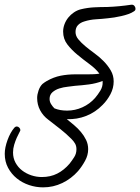

<svg xmlns="http://www.w3.org/2000/svg" viewBox="-30 -768 596 816"><path d="M545.9 -730.5Q545.9 -723.6 539.1 -719.7Q529.3 -712.9 515.1 -708Q501 -703.1 485.8 -699.7Q470.7 -696.3 455.6 -693.8Q440.4 -691.4 428.7 -690.4Q403.3 -687.5 377.9 -686Q352.5 -684.6 328.1 -676.8Q311.5 -671.9 301.3 -661.1Q291 -650.4 291 -631.8Q291 -615.2 303.2 -600.6Q315.4 -585.9 333 -571.3Q350.6 -556.6 372.1 -541Q393.6 -525.4 411.1 -507.3Q428.7 -489.3 440.9 -468.3Q453.1 -447.3 453.1 -421.9Q453.1 -393.6 439.5 -367.7Q425.8 -341.8 406.2 -322.3Q376 -291 336.4 -275.4Q296.9 -259.8 253.9 -261.7Q268.6 -250 284.7 -236.3Q300.8 -222.7 314 -207Q327.1 -191.4 335.9 -173.3Q344.7 -155.3 344.7 -133.8Q344.7 -108.4 331.5 -84.5Q318.4 -60.5 301.8 -41Q273.4 -8.8 234.9 9.8Q196.3 28.3 153.3 28.3Q123 28.3 93.8 18.6Q64.5 8.8 41.5 -9.8Q18.6 -28.3 4.4 -54.7Q-9.8 -81.1 -9.8 -114.3Q-9.8 -140.6 2 -172.9Q13.7 -205.1 31.2 -225.6Q36.1 -230.5 41 -230.5Q46.9 -230.5 51.8 -225.6Q56.6 -220.7 56.6 -214.8Q56.6 -212.9 51.8 -204.1Q46.9 -195.3 41 -182.1Q35.2 -168.9 30.3 -152.8Q25.4 -136.7 25.4 -120.1Q25.4 -95.7 36.1 -76.2Q46.9 -56.6 64 -43.5Q81.1 -30.3 103 -22.9Q125 -15.6 147.5 -15.6Q184.6 -15.6 213.4 -30.3Q242.2 -44.9 265.6 -72.3Q276.4 -85.9 285.6 -100.6Q294.9 -115.2 294.9 -133.8Q294.9 -147.5 289.1 -157.7Q283.2 -168 273.4 -177.7Q251 -200.2 226.1 -219.7Q201.2 -239.3 175.8 -258.8Q153.3 -275.4 140.6 -299.3Q127.9 -323.2 127.9 -351.6Q127.9 -366.2 133.8 -383.3Q139.6 -400.4 150.4 -411.1Q155.3 -415 159.7 -418Q164.1 -420.9 168.9 -423.8Q198.2 -440.4 228 -446.3Q257.8 -452.1 291 -452.1H345.7Q357.4 -452.1 369.1 -452.6Q380.9 -453.1 392.6 -455.1Q376 -476.6 350.1 -495.6Q324.2 -514.6 299.3 -535.2Q274.4 -555.7 256.3 -579.1Q238.3 -602.5 238.3 -633.8Q238.3 -649.4 244.1 -665Q250 -680.7 260.3 -693.4Q270.5 -706.1 284.2 -715.3Q297.9 -724.6 313.5 -728.5Q341.8 -735.4 369.6 -736.8Q397.5 -738.3 425.8 -738.3Q452.1 -739.3 477.1 -741.7Q502 -744.1 528.3 -748H530.3Q537.1 -748 541.5 -742.7Q545.9 -737.3 545.9 -730.5ZM406.2 -419.9V-423.8Q377.9 -413.1 348.1 -409.2Q318.4 -405.3 289.1 -403.3Q276.4 -401.4 257.8 -399.4Q239.3 -397.5 222.2 -392.1Q205.1 -386.7 192.9 -376Q180.7 -365.2 180.7 -347.7Q180.7 -335.9 187 -325.7Q193.4 -315.4 201.2 -307.6Q224.6 -297.9 254.9 -297.9Q289.1 -297.9 320.3 -312Q351.6 -326.2 374 -351.6Q385.7 -365.2 396.5 -382.8Q407.2 -400.4 406.2 -419.9Z"/></svg>

Font: Calligraffitti
Style: Regular
Weight: 400
Designer: Dathan Boardman
Foundry: Open Window
Version: Version 1.001